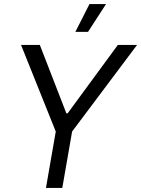

<svg xmlns="http://www.w3.org/2000/svg" viewBox="-20 -920 691 940"><path d="M253 -276 83 -700H175L305 -365H311L557 -700H651L333 -276L285 0H205ZM411 -764H349L418 -900H499Z"/></svg>

Font: Fixel Italic Variable 20240409 Display Thin
Style: Italic
Weight: 100
Italic angle: -10°
Designer: AlfaBravo + MacPaw
Foundry: Kyrylo Tkachov, Marchela Mozhyna, Serhii Makarenko, Maria Weinstein, Zakhar Kryvoshyya
Version: Version 1.211;Glyphs 3.2 (3225)